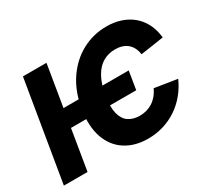

<svg xmlns="http://www.w3.org/2000/svg" viewBox="-145 -971 1316 1214"><g transform="rotate(-30 512.5 -363.5)"><path d="M729 -425.8 707.5 -293.5H198.2L220.2 -425.8ZM1019.5 -499 850.6 -473.6Q846.7 -501.5 835.7 -522.5Q824.7 -543.5 808.1 -557.1Q791.5 -570.8 769.3 -577.6Q747.1 -584.5 720.2 -584.5Q672.9 -585 632.8 -562.5Q592.8 -540 564.5 -491Q536.1 -441.9 522.5 -362.3Q509.8 -283.7 522 -235.1Q534.2 -186.5 566.7 -164.6Q599.1 -142.6 647 -142.1Q672.9 -142.1 696.5 -148.4Q720.2 -154.8 741 -168Q761.7 -181.2 779.1 -201.4Q796.4 -221.7 809.6 -249.5L973.6 -223.6Q949.2 -168.9 913.1 -125.7Q877 -82.5 831.3 -52.2Q785.6 -22 732.7 -6.1Q679.7 9.8 621.1 9.8Q525.9 9.8 457.8 -33.9Q389.6 -77.6 360.1 -160.9Q330.6 -244.1 349.6 -362.3Q369.1 -481 426.3 -564.7Q483.4 -648.4 566.2 -692.9Q648.9 -737.3 745.1 -737.3Q801.3 -737.3 848.6 -721.7Q896 -706.1 932.4 -675.5Q968.8 -645 991.2 -600.8Q1013.7 -556.6 1019.5 -499ZM302.7 -727.5 182.6 0H9.8L130.9 -727.5Z"/></g></svg>

Font: Inter 16pt ExtraBold
Style: Italic
Weight: 800
Italic angle: -9.3988°
Version: Version 4.001;git-66647c0bb